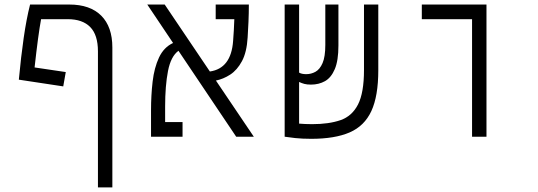

<svg xmlns="http://www.w3.org/2000/svg" viewBox="-20 -606 2384 851"><path d="M414.1 224.6V-378.4Q414.1 -451.2 379.9 -486.1Q345.7 -521 280.3 -521H162.1Q155.8 -487.3 148.4 -432.6Q141.1 -377.9 133.3 -307.1L271.5 -286.6L260.3 -223.1L63.5 -252.9Q72.8 -353.5 85 -438Q97.2 -522.5 113.3 -585.9H287.1Q379.4 -585.9 428.7 -536.6Q478 -487.3 478 -395.5V224.6Z M1026.9 0 771 -380.9Q737.3 -356.4 724.6 -291.3Q711.9 -226.1 711.9 -133.3V-64.9H789.1V0H649.4V-117.7Q649.4 -183.6 656.5 -244.6Q663.6 -305.7 684.8 -351.1Q706.1 -396.5 747.1 -415.5L632.8 -585.9H710L910.2 -289.1Q1004.4 -302.7 1013.2 -424.3Q1015.1 -447.3 1016.4 -471.9Q1017.6 -496.6 1018.6 -521H936V-585.9H1083Q1083 -547.4 1081.3 -509Q1079.6 -470.7 1077.6 -439.9Q1073.7 -374.5 1052.5 -335Q1031.2 -295.4 1000.5 -275.4Q969.7 -255.4 937 -249L1105 0Z M1359.4 9.3Q1319.3 9.3 1288.1 5.9Q1256.8 2.4 1242.2 0H1241.7V-585.9H1305.7V-284.2Q1316.9 -277.3 1337.4 -277.3Q1358.9 -277.3 1378.2 -287.8Q1397.5 -298.3 1409.7 -326.4Q1421.9 -354.5 1421.9 -407.2V-585.9H1480V-404.3Q1480 -337.4 1463.9 -299.6Q1447.8 -261.7 1420.4 -246.3Q1393.1 -231 1358.4 -231Q1340.8 -231 1329.1 -234.1Q1317.4 -237.3 1305.7 -242.7V-58.1Q1317.4 -57.1 1332 -56.4Q1346.7 -55.7 1363.3 -55.7Q1438 -55.7 1489.3 -73.5Q1540.5 -91.3 1566.9 -143.1Q1593.3 -194.8 1593.3 -295.9V-585.9H1656.7V-294.9Q1656.7 -180.2 1626 -113.8Q1595.2 -47.4 1529.5 -19Q1463.9 9.3 1359.4 9.3Z M2072.3 0V-521H1849.6V-585.9H2136.2V0Z"/></svg>

Font: Cascadia Mono PL Light
Style: Regular
Weight: 300
Monospace: yes
Designer: Aaron Bell
Foundry: Saja Typeworks
Version: Version 2404.023; ttfautohint (v1.8.4)